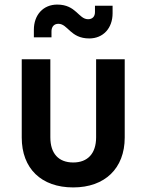

<svg xmlns="http://www.w3.org/2000/svg" viewBox="-20 -809 640 839"><path d="M370 -641C431 -641 472 -686 472 -751V-784H395V-756C395 -736 383 -725 365 -725C323 -725 313 -789 230 -789C169 -789 128 -744 128 -679V-646H205V-672C205 -693 217 -705 235 -705C277 -705 287 -641 370 -641ZM300 10C438 10 525 -73 525 -208V-550H400V-209C400 -138 363 -99 300 -99C236 -99 200 -138 200 -209V-550H75V-208C75 -73 160 10 300 10Z"/></svg>

Font: Tekne LDO
Style: Bold
Weight: 700
Monospace: yes
Designer: Alessio Laiso, Mario Rullo, Paolo Rosset
Foundry: Alessio Laiso
Version: Version 1.000;hotconv 1.0.109;makeotfexe 2.5.65596